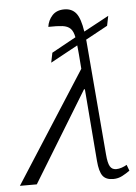

<svg xmlns="http://www.w3.org/2000/svg" viewBox="-80 -813 610 861"><g transform="rotate(-5 225.5 -382.5)"><path d="M-25 0 295 -499 290 -564Q289 -575 288 -585.5Q287 -596 286 -605L163 -538L172 -582L281 -642Q276 -669 263.5 -681.5Q251 -694 227.5 -697Q204 -700 164 -699Q168 -728 187.5 -749.5Q207 -771 242 -771Q276 -771 295 -747.5Q314 -724 323 -664L436 -725L427 -681L328 -627L329 -619L372 -106Q375 -68 384 -52.5Q393 -37 412 -37Q424 -37 437 -41.5Q450 -46 460 -52L470 -25Q455 -14 436 -4Q417 6 395 6Q362 6 347.5 -13.5Q333 -33 329 -81L303 -406H299L51 0Z"/></g></svg>

Font: Noto Serif SemiCondensed Light
Style: Italic
Weight: 300
Width: 4
Italic angle: -12°
Designer: Monotype Design Team
Foundry: Monotype Imaging Inc.
Version: Version 2.013; ttfautohint (v1.8.4.7-5d5b)